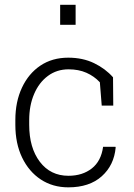

<svg xmlns="http://www.w3.org/2000/svg" viewBox="-20 -782 565 812"><path d="M269 10.3Q203.1 10.3 152.6 -22.9Q102.1 -56.2 73.5 -115.7Q44.9 -175.3 44.9 -253.9V-274.4Q44.9 -351.6 72.8 -411.1Q100.6 -470.7 150.6 -504.4Q200.7 -538.1 268.6 -538.1Q330.1 -538.1 377.9 -514.9Q425.8 -491.7 458 -455.1L459 -335.4H410.2L402.3 -434.1Q377.9 -460 345.2 -474.4Q312.5 -488.8 270 -488.8Q220.2 -488.8 182.6 -460.9Q145 -433.1 124.3 -384.5Q103.5 -335.9 103.5 -274.4V-253.9Q103.5 -157.2 148.4 -97.9Q193.4 -38.6 269.5 -38.6Q328.6 -38.6 368.2 -69.6Q407.7 -100.6 416 -161.1H468.3L469.2 -158.2Q462.4 -83 410.2 -36.4Q357.9 10.3 269 10.3ZM234.4 -677.2V-761.7H299.8V-677.2Z"/></svg>

Font: Roboto Slab Light
Style: Regular
Weight: 300
Designer: Google
Version: Version 2.000; ttfautohint (v1.8.1.43-b0c9)